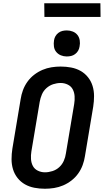

<svg xmlns="http://www.w3.org/2000/svg" viewBox="-20 -1152 640 1180"><path d="M256 8Q223 8 191.5 2Q160 -4 133.5 -19Q107 -34 88 -58Q69 -82 60 -111.5Q51 -141 51 -173.5Q51 -206 56 -238L107 -543Q111 -570 121 -597.5Q131 -625 148.5 -649.5Q166 -674 190 -692.5Q214 -711 241 -722.5Q268 -734 296.5 -738.5Q325 -743 353 -743Q386 -743 417.5 -737Q449 -731 475.5 -716Q502 -701 521 -677Q540 -653 549 -623.5Q558 -594 558 -561.5Q558 -529 553 -497L502 -192Q498 -165 488 -137.5Q478 -110 460.5 -85.5Q443 -61 419 -42.5Q395 -24 368 -12.5Q341 -1 312.5 3.5Q284 8 256 8ZM256 -93Q279 -93 302.5 -100.5Q326 -108 344 -124.5Q362 -141 372 -163.5Q382 -186 385 -209L436 -513Q440 -537 438.5 -560.5Q437 -584 427 -603Q417 -622 396.5 -632Q376 -642 353 -642Q330 -642 307 -634.5Q284 -627 265.5 -610.5Q247 -594 237.5 -571.5Q228 -549 224 -526L173 -222Q169 -198 170.5 -174.5Q172 -151 182 -132Q192 -113 212.5 -103Q233 -93 256 -93ZM390 -805Q371 -805 354 -812Q337 -819 325.5 -833Q314 -847 311.5 -866Q309 -885 312 -904Q314 -918 321 -930Q328 -942 339.5 -950.5Q351 -959 364 -962Q377 -965 391 -965Q410 -965 427.5 -958Q445 -951 456 -937Q467 -923 470 -904Q473 -885 469 -866Q467 -852 460 -840Q453 -828 441.5 -819.5Q430 -811 417 -808Q404 -805 390 -805ZM598 -1048H253L252 -1132H597Z"/></svg>

Font: Iosevka Extended
Style: Bold Italic
Weight: 700
Width: 7
Italic angle: -9°
Monospace: yes
Designer: Belleve Invis
Foundry: Belleve Invis
Version: Version 32.5.0; ttfautohint (v1.8.4)